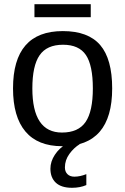

<svg xmlns="http://www.w3.org/2000/svg" viewBox="-20 -686 596 914"><path d="M514 -265Q514 10 276 10Q160 10 101 -60Q42 -130 42 -265Q42 -538 279 -538Q400 -538 457 -471.5Q514 -405 514 -265ZM422 -265Q422 -375 389 -424Q356 -473 280 -473Q203 -473 168.5 -423Q134 -373 134 -265Q134 -55 275 -55Q353 -55 387.5 -105.5Q422 -156 422 -265ZM391 143V195Q361 208 323 208Q272 208 246 184Q220 160 220 117Q220 83 241 51Q262 19 295 0H360Q332 17 310.5 46.5Q289 76 289 111Q289 131 301 143Q313 155 334 155Q361 155 391 143ZM412 -666V-604H144V-666Z"/></svg>

Font: Libra Sans
Style: Regular
Weight: 400
Foundry: Context Ltd
Version: Version 1.002